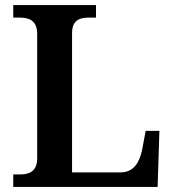

<svg xmlns="http://www.w3.org/2000/svg" viewBox="-20 -734 682 754"><path d="M32 0H599L606 -220H552L538 -145C527 -94 504 -57 453 -57H263V-604C263 -653 290 -665 331 -665H357V-714H32V-665H56C95 -665 126 -653 126 -601V-112C126 -61 95 -49 59 -49H32Z"/></svg>

Font: Noto Serif Lao SemiBold
Style: Regular
Weight: 600
Designer: Monotype Design Team
Foundry: Monotype Imaging Inc.
Version: Version 2.003